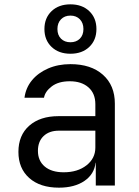

<svg xmlns="http://www.w3.org/2000/svg" viewBox="-20 -856 640 886"><path d="M252 10Q165 10 115 -34.5Q65 -79 65 -155Q65 -232 115 -276Q165 -320 250 -320H420V-375Q420 -425 388 -453Q356 -481 302 -481Q250 -481 219 -457.5Q188 -434 183 -405H93Q99 -451 127.5 -485.5Q156 -520 202 -540Q248 -560 305 -560Q400 -560 455 -511Q510 -462 510 -378V0H422V-105H421Q415 -52 369.5 -21Q324 10 252 10ZM274 -61Q338 -61 379 -93Q420 -125 420 -175V-253H252Q207 -253 181 -228Q155 -203 155 -160Q155 -114 186.5 -87.5Q218 -61 274 -61ZM305 -608Q251 -608 218 -639.5Q185 -671 185 -722Q185 -773 218 -804.5Q251 -836 305 -836Q359 -836 392 -804.5Q425 -773 425 -722Q425 -671 392 -639.5Q359 -608 305 -608ZM305 -661Q332 -661 348.5 -677.5Q365 -694 365 -722Q365 -750 348.5 -767Q332 -784 305 -784Q278 -784 261.5 -767Q245 -750 245 -722Q245 -694 261.5 -677.5Q278 -661 305 -661Z"/></svg>

Font: JetBrainsMono NF
Style: Regular
Weight: 400
Designer: Philipp Nurullin, Konstantin Bulenkov
Foundry: JetBrains
Version: Version 2.251; ttfautohint (v1.8.3);Nerd Fonts 2.2.2